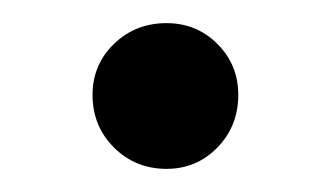

<svg xmlns="http://www.w3.org/2000/svg" viewBox="-20 -135 286 166"><path d="M124 11Q97 11 78.5 -7.5Q60 -26 60 -53Q60 -79 78.5 -97Q97 -115 124 -115Q150 -115 168 -97Q186 -79 186 -53Q186 -26 168 -7.5Q150 11 124 11Z"/></svg>

Font: Baskervville
Style: Regular
Weight: 400
Designer: Alexis Faudot, Rémi Forte, Morgane Pierson, Rafael Ribas, Tanguy Vanlaeys, Rosalie Wagner, Thomas Huot-Marchand
Foundry: ANRT
Version: Version 1.100